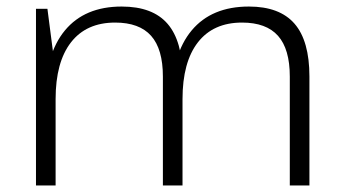

<svg xmlns="http://www.w3.org/2000/svg" viewBox="-20 -567 1046 587"><path d="M866 -333Q866 -417 830 -457.5Q794 -498 720 -498Q632 -498 585 -437.5Q538 -377 538 -264L505 -199V-264Q505 -401 566 -474Q627 -547 741 -547Q835 -547 880.5 -494.5Q926 -442 926 -333V0H866ZM90 -540H125L150 -347V0H90ZM478 -333Q478 -417 442 -457.5Q406 -498 332 -498Q244 -498 197 -437.5Q150 -377 150 -264L118 -199V-264Q118 -401 178.5 -474Q239 -547 352 -547Q447 -547 492.5 -494Q538 -441 538 -333V0H478Z"/></svg>

Font: Pathway Extreme 8pt Thin
Style: Regular
Weight: 100
Designer: Eduardo Rodriguez Tunni
Foundry: Eduardo Rodriguez Tunni
Version: Version 1.000